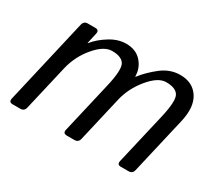

<svg xmlns="http://www.w3.org/2000/svg" viewBox="-103 -718 1024 915"><g transform="rotate(30 409.5 -260.5)"><path d="M37.6 0Q15.6 0 20.5 -22L128.9 -490.7Q133.8 -512.7 155.8 -512.7H196.8Q218.8 -512.7 213.9 -490.7L200.7 -432.1H202.6Q231.4 -467.3 275.1 -494.1Q318.8 -521 362.8 -521Q416.5 -521 447 -487.1Q477.5 -453.1 477.5 -406.7H479.5Q510.3 -446.8 557.4 -483.9Q604.5 -521 660.6 -521Q729 -521 761.7 -470.9Q794.4 -420.9 774.4 -334L702.1 -22Q697.3 0 675.3 0H633.3Q611.3 0 616.2 -22L682.1 -305.7Q704.1 -400.9 688.5 -429.2Q672.9 -457.5 619.1 -457.5Q575.2 -457.5 526.6 -398.7Q478 -339.8 461.9 -270.5L404.3 -22Q399.4 0 377.4 0H335.4Q313.5 0 318.4 -22L384.3 -305.7Q406.2 -400.9 390.6 -429.2Q375 -457.5 321.3 -457.5Q277.3 -457.5 229.2 -400.6Q181.2 -343.8 164.1 -270.5L106.4 -22Q101.6 0 79.6 0Z"/></g></svg>

Font: Istok Web
Style: BoldItalic
Weight: 700
Italic angle: -13°
Designer: Andrey V. Panov
Foundry: Andrey V. Panov
Version: Version 1.0.2g